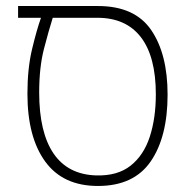

<svg xmlns="http://www.w3.org/2000/svg" viewBox="-20 -606 628 637"><path d="M305 11Q189 11 130 -70Q71 -151 71 -295Q71 -379 86.5 -443.5Q102 -508 116 -547H40V-586H305Q427 -586 481.5 -506.5Q536 -427 536 -292Q536 -152 480 -70.5Q424 11 305 11ZM299 -24Q370 -22 413.5 -56.5Q457 -91 477 -152.5Q497 -214 497 -293Q497 -418 447.5 -482.5Q398 -547 303 -547H155Q142 -506 126 -444.5Q110 -383 110 -299Q110 -167 157.5 -97Q205 -27 299 -24Z"/></svg>

Font: Noto Sans Hebrew SemiCondensed ExtraLight
Style: Regular
Weight: 200
Width: 4
Designer: Monotype Design Team
Foundry: Monotype Imaging Inc.
Version: Version 2.004; ttfautohint (v1.8.4.7-5d5b)